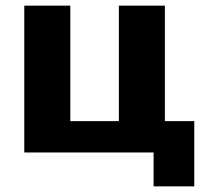

<svg xmlns="http://www.w3.org/2000/svg" viewBox="-20 -540 734 680"><path d="M564 -111H668V120H524V0H66V-520H229V-111H401V-520H564Z"/></svg>

Font: Mplus 1p ExtraBold
Style: Regular
Weight: 800
Version: Version 1.061